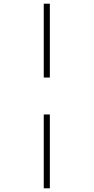

<svg xmlns="http://www.w3.org/2000/svg" viewBox="-20 -780 507 1040"><path d="M217 -360V-760H250V-360ZM217 240V-160H250V240Z"/></svg>

Font: Noto Serif Condensed ExtraLight
Style: Regular
Weight: 200
Width: 3
Designer: Monotype Design Team
Foundry: Monotype Imaging Inc.
Version: Version 2.013; ttfautohint (v1.8.4.7-5d5b)